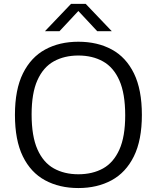

<svg xmlns="http://www.w3.org/2000/svg" viewBox="-20 -966 814 996"><path d="M386.5 9.5Q288 9.5 213.8 -30.8Q139.5 -71 98.5 -154.8Q57.5 -238.5 57.5 -370Q57.5 -501.5 99 -585.2Q140.5 -669 214.5 -709.2Q288.5 -749.5 386.5 -749.5Q485.5 -749.5 559.8 -709.2Q634 -669 675 -585Q716 -501 716 -370Q716 -239 674.5 -155Q633 -71 558.8 -30.8Q484.5 9.5 386.5 9.5ZM386.5 -62Q460 -62 514.5 -92.2Q569 -122.5 599.2 -189.8Q629.5 -257 629.5 -367.5Q629.5 -480.5 599.2 -548.8Q569 -617 514.2 -647.5Q459.5 -678 386.5 -678Q314 -678 259.2 -647.8Q204.5 -617.5 174.2 -550.2Q144 -483 144 -372.5Q144 -259.5 174.2 -191.2Q204.5 -123 259 -92.5Q313.5 -62 386.5 -62ZM213 -804 348.5 -946H424.5L560 -804H484.5L386.5 -909L288.5 -804Z"/></svg>

Font: Encode Sans SemiExpanded SemiExpanded
Style: Regular
Weight: 400
Width: 6
Designer: Multiple Designers
Foundry: Impallari Type
Version: Version 3.000; ttfautohint (v1.8.3) -l 8 -r 50 -G 200 -x 14 